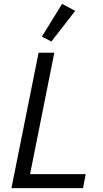

<svg xmlns="http://www.w3.org/2000/svg" viewBox="-20 -970 529 990"><path d="M368 -914 245 -756 196 -781 300 -950ZM408 0H39L179 -698H260L135 -72H422Z"/></svg>

Font: Aneliza
Style: Italic
Weight: 400
Italic angle: -11.31°
Designer: Mike Abbink, Paul van der Laan, Pieter van Rosmalen
Foundry: Bold Monday
Version: Version 3.0